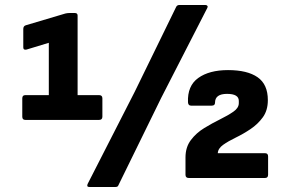

<svg xmlns="http://www.w3.org/2000/svg" viewBox="-20 -711 1156 767"><path d="M81 -232Q69 -232 69 -245V-318Q69 -331 81 -331H175V-540L86 -513Q73 -510 73 -522V-595Q73 -607 83 -610L241 -657Q249 -659 258 -659H279Q290 -659 290 -649V-331H376Q389 -331 389 -318V-245Q389 -232 376 -232ZM337 36Q325 36 330 24L518 -344L684 -684Q688 -691 696 -691H801Q806 -691 808.5 -687.5Q811 -684 808 -679L624 -320L453 29Q451 36 441 36ZM734 0Q721 0 721 -13V-82Q721 -123 742.5 -151.5Q764 -180 796 -199.5Q828 -219 859.5 -234.5Q891 -250 912.5 -265Q934 -280 934 -299V-308Q934 -336 887 -336Q839 -336 839 -301Q839 -289 826 -289H743Q732 -289 731 -302Q728 -368 772 -399.5Q816 -431 891 -431Q968 -431 1009 -402.5Q1050 -374 1050 -311Q1050 -270 1030 -242.5Q1010 -215 981 -195.5Q952 -176 922 -161.5Q892 -147 871.5 -132.5Q851 -118 850 -99H1039Q1051 -99 1051 -86V-13Q1051 0 1039 0Z"/></svg>

Font: Sofia Sans ExtraBold
Style: Regular
Weight: 800
Designer: Botio Nikoltchev, Ani Petrova
Foundry: lettersoup
Version: Version 4.101; ttfautohint (v1.8.4.7-5d5b)